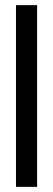

<svg xmlns="http://www.w3.org/2000/svg" viewBox="-20 -725 206 745"><path d="M42 0V-705H124V0Z"/></svg>

Font: Stick No Bills
Style: Regular
Weight: 400
Version: Version 2.000